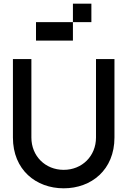

<svg xmlns="http://www.w3.org/2000/svg" viewBox="-20 -1020 690 1040"><path d="M600 -275V-700H500V-275C500 -175 425 -100 325 -100C225 -100 150 -175 150 -275V-700H50V-275C50 -100 175 0 325 0C475 0 600 -100 600 -275ZM175 -800H375V-900H175ZM375 -900H475V-1000H375Z"/></svg>

Font: LS-VG5000
Style: Regular
Weight: 400
Designer: Justin Bihan, 2021
Foundry: Justin Bihan, 2021
Version: Version 1.000;Glyphs 3.1.2 (3151)